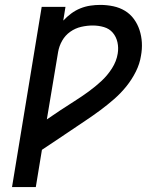

<svg xmlns="http://www.w3.org/2000/svg" viewBox="-20 -763 640 783"><path d="M29 0 150 -735H247L238 -679Q253 -695 270.5 -708Q288 -721 308 -729Q328 -737 348.5 -740Q369 -743 389 -743Q416 -743 442 -737.5Q468 -732 489.5 -719Q511 -706 526 -685.5Q541 -665 549 -640.5Q557 -616 558.5 -589.5Q560 -563 555 -536Q550 -503 534 -471Q518 -439 495.5 -411Q473 -383 445.5 -359Q418 -335 389 -313.5Q360 -292 330 -272Q300 -252 270.5 -232Q241 -212 211 -192Q181 -172 151 -152L126 0ZM171 -276Q200 -296 228 -314.5Q256 -333 284.5 -351Q313 -369 340.5 -389Q368 -409 393 -432Q418 -455 436.5 -484Q455 -513 460 -544Q464 -568 459 -590.5Q454 -613 440 -629.5Q426 -646 404 -652.5Q382 -659 358 -659Q335 -659 311 -653.5Q287 -648 266.5 -633.5Q246 -619 233.5 -597Q221 -575 217 -551Z"/></svg>

Font: Iosevka Aile Medium
Style: Italic
Weight: 500
Italic angle: -9°
Designer: Belleve Invis
Foundry: Belleve Invis
Version: Version 31.1.0; ttfautohint (v1.8.4)